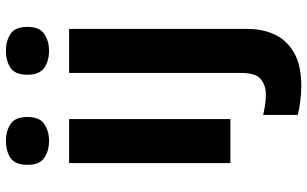

<svg xmlns="http://www.w3.org/2000/svg" viewBox="-215 -585 1040 650"><g transform="rotate(-90 305.0 -260.0)"><path d="M227 -546V0H78V-546ZM153 -760Q186 -760 210 -744.5Q234 -729 234 -687Q234 -646 210 -630Q186 -614 153 -614Q119 -614 95.5 -630Q72 -646 72 -687Q72 -729 95.5 -744.5Q119 -760 153 -760ZM339 240Q314 240 286.5 236.5Q259 233 241 228V111Q259 115 275 117.5Q291 120 311 120Q341 120 362 103Q383 86 383 37V-546H532V59Q532 109 513 150Q494 191 451.5 215.5Q409 240 339 240ZM377 -687Q377 -729 400.5 -744.5Q424 -760 458 -760Q491 -760 515 -744.5Q539 -729 539 -687Q539 -646 515 -630Q491 -614 458 -614Q424 -614 400.5 -630Q377 -646 377 -687Z"/></g></svg>

Font: Noto Sans New Tai Lue
Style: Bold
Weight: 700
Version: Version 2.003